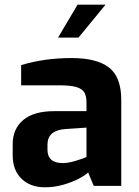

<svg xmlns="http://www.w3.org/2000/svg" viewBox="-20 -791 590 817"><path d="M34 -130V-178Q34 -242 78.5 -280Q123 -318 211 -318H348V-355Q348 -382 339 -397.5Q330 -413 305 -420.5Q280 -428 231 -428H70V-514Q169 -544 285 -544Q391 -544 443.5 -504Q496 -464 496 -365V0H379L355 -57Q344 -46 316 -31Q288 -16 249.5 -5Q211 6 171 6Q109 6 71.5 -30.5Q34 -67 34 -130ZM348 -123V-248L258 -242Q182 -236 182 -176V-154Q182 -97 248 -97Q271 -97 305 -107.5Q339 -118 348 -123ZM310 -771H429L314 -631H227Z"/></svg>

Font: Exo
Style: Bold
Weight: 700
Designer: Natanael Gama
Foundry: Natanael Gama
Version: Version 1.500; ttfautohint (v1.6)